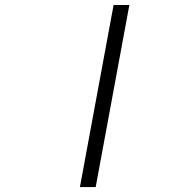

<svg xmlns="http://www.w3.org/2000/svg" viewBox="-20 -759 712 779"><path d="M304.2 0 440.9 -738.8H504.9L368.2 0Z"/></svg>

Font: Involve
Style: Italic
Weight: 400
Italic angle: -10.5°
Designer: Stefan Peev
Foundry: Context Ltd.
Version: Version 1.001